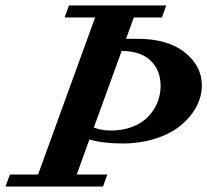

<svg xmlns="http://www.w3.org/2000/svg" viewBox="-71 -683 759 703"><path d="M-50.8 0 -34.7 -43.9H68.4L277.3 -619.1H165.5L181.6 -663.1H537.6L522 -619.1H418.9L390.6 -541H431.6Q542.5 -541 605.2 -491.5Q668 -441.9 668 -370.1Q668 -329.6 647.7 -291.7Q627.4 -253.9 591.1 -223.9Q554.7 -193.8 499 -175.8Q443.4 -157.7 377.4 -157.7Q304.7 -157.7 256.3 -172.4L210 -43.9H321.8L306.2 0ZM517.1 -368.2Q517.1 -424.8 481.4 -460.2Q445.8 -495.6 374.5 -496.6L272.5 -215.8Q300.8 -205.1 335 -205.1Q378.4 -205.1 413.8 -218.8Q449.2 -232.4 471.4 -255.6Q493.7 -278.8 505.4 -307.9Q517.1 -336.9 517.1 -368.2Z"/></svg>

Font: Elstob 6pt
Style: Italic
Weight: 700
Italic angle: -20°
Designer: Peter S. Baker
Version: Version 1.015